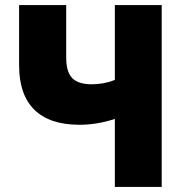

<svg xmlns="http://www.w3.org/2000/svg" viewBox="-20 -734 725 754"><path d="M431 0V-267Q361 -244 292 -244Q175 -244 115 -303Q55 -362 55 -477V-714H240V-508Q240 -451 264 -427Q288 -403 340 -403Q388 -403 431 -420V-714H615V0Z"/></svg>

Font: Noto Sans SemiCondensed Black
Style: Regular
Weight: 900
Width: 4
Designer: Monotype Design Team
Foundry: Monotype Imaging Inc.
Version: Version 2.013; ttfautohint (v1.8.4.7-5d5b)